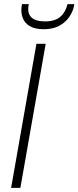

<svg xmlns="http://www.w3.org/2000/svg" viewBox="-20 -913 381 933"><path d="M34 0 157 -700H202L79 0ZM192 -771Q148 -771 123 -787Q98 -803 89.5 -828.5Q81 -854 85 -881L87 -893H120Q111 -851 131 -830Q151 -809 199 -809Q247 -809 273 -831.5Q299 -854 308 -893H341L339 -881Q333 -854 315 -828.5Q297 -803 266.5 -787Q236 -771 192 -771Z"/></svg>

Font: DM Sans 24pt ExtraLight
Style: Italic
Weight: 250
Italic angle: -10°
Designer: Colophon Foundry, Jonny Pinhorn
Foundry: Colophon Foundry
Version: Version 4.004;gftools[0.9.30]